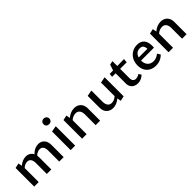

<svg xmlns="http://www.w3.org/2000/svg" viewBox="251 -1812 2990 2990"><g transform="rotate(-45 1746.0 -317.0)"><path d="M619 0V-244Q619 -295 598.5 -323.5Q578 -352 538 -352Q507 -352 472.5 -332Q438 -312 418 -272L386 -297Q411 -340 442.5 -368.5Q474 -397 509.5 -411Q545 -425 582 -425Q640 -425 678.5 -384Q717 -343 717 -271V0ZM346 0V-244Q346 -295 325 -323.5Q304 -352 265 -352Q244 -352 220 -343Q196 -334 175.5 -316.5Q155 -299 141 -272L109 -297Q134 -340 166 -368.5Q198 -397 234.5 -411Q271 -425 309 -425Q366 -425 405.5 -384Q445 -343 445 -271V0ZM68 0V-410L149 -428L167 -337V0Z M871 0V-410L970 -428V0ZM920 -522Q892 -522 874.5 -538.5Q857 -555 857 -583Q857 -611 874.5 -628Q892 -645 920 -645Q948 -645 966 -628Q984 -611 984 -583Q984 -555 966 -538.5Q948 -522 920 -522Z M1421 0V-236Q1421 -290 1397.5 -321Q1374 -352 1329 -352Q1306 -352 1280 -343Q1254 -334 1232.5 -316.5Q1211 -299 1196 -272L1164 -297Q1190 -340 1223.5 -368.5Q1257 -397 1295 -411Q1333 -425 1372 -425Q1414 -425 1447.5 -407Q1481 -389 1500.5 -354Q1520 -319 1520 -271V0ZM1123 0V-410L1204 -428L1222 -337V0Z M1804 6Q1740 6 1698 -35Q1656 -76 1656 -148V-410L1755 -428V-183Q1755 -128 1778 -97Q1801 -66 1845 -66Q1868 -66 1892.5 -75Q1917 -84 1938.5 -101.5Q1960 -119 1974 -146L2006 -122Q1981 -80 1948.5 -51.5Q1916 -23 1879 -8.5Q1842 6 1804 6ZM1966 9 1949 -83V-410L2047 -428V-9Z M2348 7Q2311 7 2280 -8Q2249 -23 2230.5 -53Q2212 -83 2212 -126V-398L2247 -507L2311 -520V-144Q2311 -104 2329 -85Q2347 -66 2376 -66Q2394 -66 2414.5 -72.5Q2435 -79 2455 -93L2483 -50Q2453 -20 2417.5 -6.5Q2382 7 2348 7ZM2455 -350 2134 -351 2140 -409 2461 -416Z M2743 11Q2684 11 2637.5 -13.5Q2591 -38 2565 -84Q2539 -130 2539 -195Q2539 -265 2568.5 -318Q2598 -371 2648 -400.5Q2698 -430 2761 -430Q2839 -430 2878.5 -383.5Q2918 -337 2918 -257Q2918 -247 2918 -234.5Q2918 -222 2916 -211H2832V-259Q2832 -308 2814 -334.5Q2796 -361 2752 -361Q2716 -361 2688.5 -342.5Q2661 -324 2646.5 -289.5Q2632 -255 2632 -210Q2632 -142 2668.5 -103.5Q2705 -65 2764 -65Q2796 -65 2826 -76.5Q2856 -88 2884 -112L2916 -61Q2888 -33 2858.5 -17Q2829 -1 2800 5Q2771 11 2743 11ZM2589 -211 2600 -271H2904V-211Z M3325 0V-236Q3325 -290 3301.5 -321Q3278 -352 3233 -352Q3210 -352 3184 -343Q3158 -334 3136.5 -316.5Q3115 -299 3100 -272L3068 -297Q3094 -340 3127.5 -368.5Q3161 -397 3199 -411Q3237 -425 3276 -425Q3318 -425 3351.5 -407Q3385 -389 3404.5 -354Q3424 -319 3424 -271V0ZM3027 0V-410L3108 -428L3126 -337V0Z"/></g></svg>

Font: Ysabeau SemiBold
Style: Regular
Weight: 600
Designer: Christian Thalmann (Catharsis Fonts)
Version: Version 2.000;gftools[0.9.27.dev2+g8671c4b]